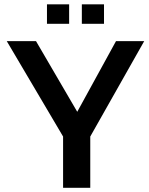

<svg xmlns="http://www.w3.org/2000/svg" viewBox="-20 -894 707 914"><path d="M12.2 -698.2H151.4L347.7 -361.8L532.2 -698.2H666.5L409.7 -244.1V0H280.3V-244.1ZM475.1 -873.5V-780.8H369.6V-873.5ZM309.1 -873.5V-780.8H203.6V-873.5Z"/></svg>

Font: SansationBold
Style: Bold
Weight: 700
Designer: Bernd Montag
Version: Version 1.301